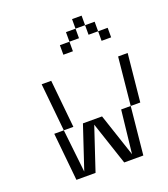

<svg xmlns="http://www.w3.org/2000/svg" viewBox="-137 -847 825 944"><g transform="rotate(-20 275.0 -375.0)"><path d="M125 -250H75L100 0H200L275 -225L350 0H450L475 -250H425L400 -25L325 -250H225L150 -25ZM100 -500 125 -250H175L150 -500ZM250 -600H300V-650H250ZM300 -650H350V-700H300ZM350 -700H400V-750H350ZM400 -650H450V-700H400ZM450 -600H500V-650H450ZM475 -250H525L550 -500H500Z"/></g></svg>

Font: LS-VG5000 Light Shifted
Style: Regular
Weight: 400
Designer: Justin Bihan, 2021
Foundry: Justin Bihan, 2021
Version: Version 1.000;Glyphs 3.1.2 (3151)